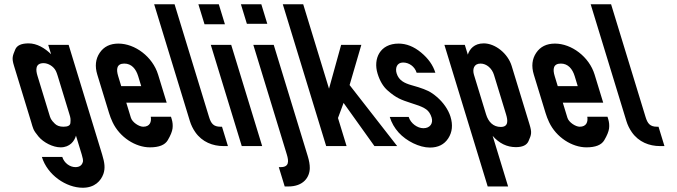

<svg xmlns="http://www.w3.org/2000/svg" viewBox="-20 -687 3184 903"><path d="M114.6 -483C80.6 -483 59.7 -473.5 51.8 -454.5C39.1 -423.7 34.5 -414.6 45.7 -378L126.4 -114C135.7 -83.7 134.3 -77.2 161 -45C184.6 -16.6 229.1 6 265.1 6C308.5 6 330.2 -23.5 337.3 -49L364.5 40C369 54.7 370.9 65.3 370.3 72C366.5 90 354.6 99 334.6 99C308.3 99 281.5 79.3 272.9 51H176.9C203 136.4 291.4 196 369.2 196C426 196 454.7 163.2 466.3 131C475.4 104.6 472.4 78.9 460.5 40L302.8 -476H206.8L220.2 -432C190.7 -461.1 153.6 -483 114.6 -483ZM242.9 -353C245.5 -347.7 248.2 -340.3 251.1 -331L306.4 -150C311.7 -132.8 312.9 -127.2 311.1 -108.5C310 -96.8 299.1 -91 278.5 -91C261.1 -91 247.7 -95.7 238.2 -105C218.5 -124.3 217.3 -130.7 211.4 -150L156.1 -331C147.8 -358 145.3 -390 185.1 -390C205.2 -390 231.4 -376.3 242.9 -353Z M653.5 -91C633.9 -91 602.2 -111.7 595.7 -133L574 -204H764L723.6 -336C697.8 -420.6 614.5 -482 537 -482C497.6 -482 468.2 -467.5 448.8 -438.5C429.3 -409.5 425.6 -375.3 437.6 -336L493 -155C497.2 -141 502.7 -126.8 509.4 -112.5C543 -41 617.6 6 685.2 6C727.8 6 755.8 -5.2 768.9 -27.5C782.1 -49.8 789.6 -68.3 791.5 -83C793.3 -97.7 792 -112.3 787.5 -127L784.1 -138H689.1C693 -114.3 685.4 -91 653.5 -91ZM564.7 -388C598.7 -388 619.4 -362.8 629.8 -329L644.1 -282H550.1L535.8 -329C525.6 -362.2 529 -388 564.7 -388Z M801 -667H705L872.9 -118C878.6 -99.3 887.1 -81.8 898.4 -65.5C930.8 -18.8 981.2 0 1031 0H1052L1024.1 -91H1017.1C984.4 -91 972.6 -105.7 963.1 -137Z M1117 0H1213L1067.4 -476H971.4ZM941.8 -573H1037.8L1009 -667H913Z M1437 103.5C1437.2 87.8 1434 69 1427.3 47L1267.4 -476H1171.4L1328.8 39C1338.8 71.7 1340 99 1300.2 99H1291.2L1319 190H1336C1406.5 190 1436.4 147.1 1437 103.5ZM1141.1 -575H1237.1L1209 -667H1113Z M1514 0H1610L1569.6 -132L1595.9 -203L1741 0H1848L1624.2 -287L1679.4 -476H1584.4L1527.4 -270L1406 -667H1310Z M1971.3 -84C1943.4 -84 1911.4 -106.5 1902.1 -137H1813.1C1821.4 -109.7 1835.4 -85.2 1855 -63.5C1891.3 -23.5 1952.3 7 2002.1 7C2040.8 7 2069.5 -7.5 2088.3 -36.5C2107.1 -65.5 2110.6 -99.3 2098.8 -138C2088.3 -172.1 2064.3 -205.7 2034.8 -231C2004.1 -257.3 1985.4 -264.3 1947.3 -277L1913.2 -287C1883.4 -295.8 1855.8 -308 1845.4 -342C1838 -366.1 1846 -393 1875.8 -393C1903.3 -393 1930.4 -374.7 1939.5 -345H2027.5C2016.7 -380.3 1994.3 -412 1960.4 -440C1926.5 -468 1891.3 -482 1854.6 -482C1767.2 -482 1734.3 -410.8 1755.7 -341C1766.3 -306.3 1782.1 -279.8 1803 -261.5C1844.5 -225.1 1866.4 -217.7 1914.2 -202L1935.3 -195C1956.7 -188.3 1973.2 -180.8 1984.7 -172.5C1996.3 -164.2 2004.7 -151.3 2010 -134C2017.9 -108 2003.7 -84 1971.3 -84Z M2180.2 -430 2166.1 -476H2070.1L2273.7 190H2369.7L2297 -48C2327.8 -12.7 2364.2 5 2406.2 5C2437.5 5 2457.3 -4.3 2465.6 -23C2479.6 -54.6 2482.3 -63.2 2470.1 -103L2386.4 -377C2368.3 -436 2308.9 -483 2255 -483C2210.1 -483 2188.4 -455.9 2180.2 -430ZM2240 -388C2268.2 -388 2293.9 -365.5 2303.2 -335L2360.1 -149C2368.6 -121 2372.4 -90 2335.1 -90C2300.1 -90 2277 -113.1 2266.1 -149L2209.2 -335C2201.3 -360.8 2207.9 -388 2240 -388Z M2706.5 -91C2686.9 -91 2655.2 -111.7 2648.7 -133L2627 -204H2817L2776.6 -336C2750.8 -420.6 2667.5 -482 2590 -482C2550.6 -482 2521.2 -467.5 2501.8 -438.5C2482.3 -409.5 2478.6 -375.3 2490.6 -336L2546 -155C2550.2 -141 2555.7 -126.8 2562.4 -112.5C2596 -41 2670.6 6 2738.2 6C2780.8 6 2808.8 -5.2 2821.9 -27.5C2835.1 -49.8 2842.6 -68.3 2844.5 -83C2846.3 -97.7 2845 -112.3 2840.5 -127L2837.1 -138H2742.1C2746 -114.3 2738.4 -91 2706.5 -91ZM2617.7 -388C2651.7 -388 2672.4 -362.8 2682.8 -329L2697.1 -282H2603.1L2588.8 -329C2578.6 -362.2 2582 -388 2617.7 -388Z M2854 -667H2758L2925.9 -118C2931.6 -99.3 2940.1 -81.8 2951.4 -65.5C2983.8 -18.8 3034.2 0 3084 0H3105L3077.1 -91H3070.1C3037.4 -91 3025.6 -105.7 3016.1 -137Z"/></svg>

Font: Din Kursivschrift
Style: LeftEng
Weight: 400
Version: Version 1.089